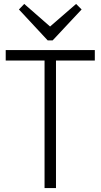

<svg xmlns="http://www.w3.org/2000/svg" viewBox="-20 -954 510 974"><path d="M461 -700V-647H235L264 -680V0H206V-680L233 -647H9V-700ZM394 -906 247 -749H222L76 -906L103 -934L246 -809H222L366 -934Z"/></svg>

Font: Pathway Extreme 8pt Thin 12pt
Style: Regular
Weight: 100
Version: Version 1.001;gftools[0.9.26]